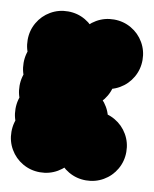

<svg xmlns="http://www.w3.org/2000/svg" viewBox="-130 -661 660 823"><g transform="rotate(10 200.0 -250.0)"><path d="M50 -350Q50 -391 70 -425.5Q90 -460 124.5 -480Q159 -500 200 -500Q241 -500 275.5 -480Q310 -460 330 -425.5Q350 -391 350 -350Q350 -309 330 -274.5Q310 -240 275.5 -220Q241 -200 200 -200Q159 -200 124.5 -220Q90 -240 70 -274.5Q50 -309 50 -350ZM150 -50Q150 -91 170 -125.5Q190 -160 224.5 -180Q259 -200 300 -200Q341 -200 375.5 -180Q410 -160 430 -125.5Q450 -91 450 -50Q450 -9 430 25.5Q410 60 375.5 80Q341 100 300 100Q259 100 224.5 80Q190 60 170 25.5Q150 -9 150 -50ZM50 -150Q50 -191 70 -225.5Q90 -260 124.5 -280Q159 -300 200 -300Q241 -300 275.5 -280Q310 -260 330 -225.5Q350 -191 350 -150Q350 -109 330 -74.5Q310 -40 275.5 -20Q241 0 200 0Q159 0 124.5 -20Q90 -40 70 -74.5Q50 -109 50 -150ZM-50 -450Q-50 -491 -30 -525.5Q-10 -560 24.5 -580Q59 -600 100 -600Q141 -600 175.5 -580Q210 -560 230 -525.5Q250 -491 250 -450Q250 -409 230 -374.5Q210 -340 175.5 -320Q141 -300 100 -300Q59 -300 24.5 -320Q-10 -340 -30 -374.5Q-50 -409 -50 -450ZM-50 -50Q-50 -91 -30 -125.5Q-10 -160 24.5 -180Q59 -200 100 -200Q141 -200 175.5 -180Q210 -160 230 -125.5Q250 -91 250 -50Q250 -9 230 25.5Q210 60 175.5 80Q141 100 100 100Q59 100 24.5 80Q-10 60 -30 25.5Q-50 -9 -50 -50ZM150 -450Q150 -491 170 -525.5Q190 -560 224.5 -580Q259 -600 300 -600Q341 -600 375.5 -580Q410 -560 430 -525.5Q450 -491 450 -450Q450 -409 430 -374.5Q410 -340 375.5 -320Q341 -300 300 -300Q259 -300 224.5 -320Q190 -340 170 -374.5Q150 -409 150 -450ZM-50 -350Q-50 -391 -30 -425.5Q-10 -460 24.5 -480Q59 -500 100 -500Q141 -500 175.5 -480Q210 -460 230 -425.5Q250 -391 250 -350Q250 -309 230 -274.5Q210 -240 175.5 -220Q141 -200 100 -200Q59 -200 24.5 -220Q-10 -240 -30 -274.5Q-50 -309 -50 -350ZM-50 -250Q-50 -291 -30 -325.5Q-10 -360 24.5 -380Q59 -400 100 -400Q141 -400 175.5 -380Q210 -360 230 -325.5Q250 -291 250 -250Q250 -209 230 -174.5Q210 -140 175.5 -120Q141 -100 100 -100Q59 -100 24.5 -120Q-10 -140 -30 -174.5Q-50 -209 -50 -250ZM-50 -150Q-50 -191 -30 -225.5Q-10 -260 24.5 -280Q59 -300 100 -300Q141 -300 175.5 -280Q210 -260 230 -225.5Q250 -191 250 -150Q250 -109 230 -74.5Q210 -40 175.5 -20Q141 0 100 0Q59 0 24.5 -20Q-10 -40 -30 -74.5Q-50 -109 -50 -150Z"/></g></svg>

Font: TINY 5x3
Style: Regular
Weight: 400
Designer: Jack Halten Fahnestock
Foundry: Velvetyne Type Foundry
Version: Version 1.002